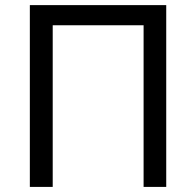

<svg xmlns="http://www.w3.org/2000/svg" viewBox="-20 -734 771 754"><path d="M632.8 0H543.9V-634.8H187V0H97.2V-713.9H632.8Z"/></svg>

Font: NotoSans
Style: Regular
Weight: 400
Designer: Monotype Design team
Foundry: Monotype Imaging Inc.
Version: Version 1.04